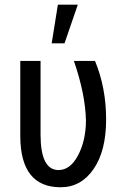

<svg xmlns="http://www.w3.org/2000/svg" viewBox="-20 -788 521 818"><path d="M152.8 -528.3V-214.4Q152.8 -63.5 229.5 -63.5Q279.3 -63.5 312.5 -126Q345.7 -188.5 346.2 -274.4Q343.8 -386.2 294.9 -528.3H384.8Q432.1 -414.1 432.1 -279.3Q432.1 -144.5 378.4 -67.4Q325.2 9.8 238.3 9.8Q67.9 9.8 66.4 -206.1V-528.3ZM226.6 -768.1H311.5L254.9 -603.5H200.2Z"/></svg>

Font: RobotoCondensed-Regular
Style: Regular
Weight: 400
Designer: Google
Version: Version 2.001201; 2014